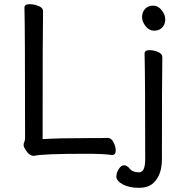

<svg xmlns="http://www.w3.org/2000/svg" viewBox="-20 -731 816 919"><path d="M143 15Q119 15 101 -16Q93 -28 93 -37Q93 -45 96.5 -52Q100 -59 100 -70Q100 -589 97 -695Q97 -711 122 -711Q142 -711 164 -702.5Q186 -694 186 -677Q184 -588 184 -65Q256 -70 402 -70Q482 -70 495 -71Q513 -71 523.5 -49.5Q534 -28 534 -11Q534 11 516 11Q477 5 393 5Q181 5 143 15ZM537 114Q537 96 548.5 78Q560 60 574 60Q588 60 601.5 77Q615 94 646 94Q675 94 675 31Q675 -364 672 -475Q672 -491 696 -491Q715 -491 736 -482.5Q757 -474 757 -457Q755 -364 755 30Q755 108 714 145Q690 168 644 168Q598 168 567.5 151.5Q537 135 537 114ZM660 -650Q660 -672 674 -688Q688 -704 713 -704Q737 -704 754 -682Q771 -660 771 -638Q771 -615 756.5 -599.5Q742 -584 718 -584Q694 -584 677 -605.5Q660 -627 660 -650Z"/></svg>

Font: LXGW WenKai Medium
Style: Regular
Weight: 500
Designer: LXGW / Fontworks Inc.
Foundry: LXGW / Fontworks Inc.
Version: Version 1.501; October 10, 2024